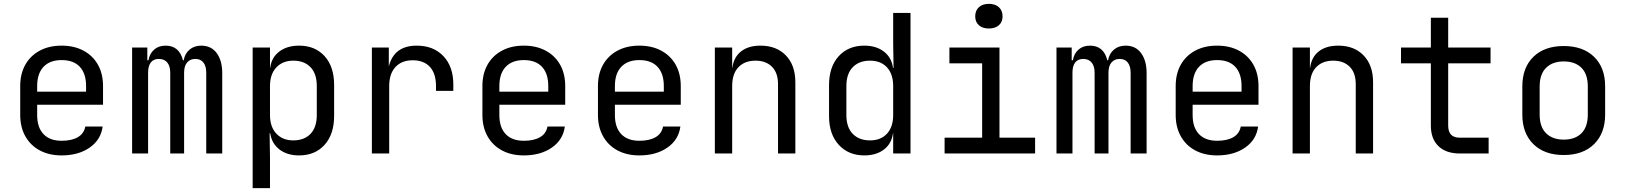

<svg xmlns="http://www.w3.org/2000/svg" viewBox="-20 -797 8440 997"><path d="M300 10Q235 10 186.5 -16Q138 -42 111.5 -89.5Q85 -137 85 -200V-350Q85 -414 111.5 -461Q138 -508 186.5 -534Q235 -560 300 -560Q365 -560 413.5 -534Q462 -508 488.5 -461Q515 -414 515 -350V-253H173V-200Q173 -135 206 -100.5Q239 -66 300 -66Q352 -66 384 -84.5Q416 -103 423 -140H513Q504 -71 445.5 -30.5Q387 10 300 10ZM173 -321H427V-350Q427 -415 394.5 -450Q362 -485 300 -485Q239 -485 206 -450Q173 -415 173 -350Z M666 0V-550H745V-484H751Q757 -519 780.5 -539.5Q804 -560 840 -560Q911 -560 930 -484H934Q940 -519 964.5 -539.5Q989 -560 1025 -560Q1077 -560 1105.5 -521Q1134 -482 1134 -418V0H1051V-419Q1051 -453 1036.5 -472Q1022 -491 994 -491Q967 -491 951.5 -472.5Q936 -454 936 -420V0H864V-419Q864 -454 848.5 -472.5Q833 -491 805 -491Q777 -491 763 -472.5Q749 -454 749 -420V0Z M1292 180V-550H1382V-445H1383Q1390 -499 1430.5 -529.5Q1471 -560 1533 -560Q1616 -560 1665.5 -505.5Q1715 -451 1715 -356V-195Q1715 -100 1665.5 -45Q1616 10 1533 10Q1471 10 1431 -21Q1391 -52 1383 -105H1380L1382 20V180ZM1503 -68Q1560 -68 1592.5 -102Q1625 -136 1625 -200V-350Q1625 -414 1592.5 -448Q1560 -482 1503 -482Q1448 -482 1415 -447Q1382 -412 1382 -350V-200Q1382 -138 1415 -103Q1448 -68 1503 -68Z M1911 0V-550H1999V-452Q2026 -560 2144 -560Q2231 -560 2282.5 -505.5Q2334 -451 2334 -358V-325H2244V-350Q2244 -415 2212.5 -449.5Q2181 -484 2123 -484Q2066 -484 2033.5 -449Q2001 -414 2001 -350V0Z M2700 10Q2635 10 2586.5 -16Q2538 -42 2511.5 -89.5Q2485 -137 2485 -200V-350Q2485 -414 2511.5 -461Q2538 -508 2586.5 -534Q2635 -560 2700 -560Q2765 -560 2813.5 -534Q2862 -508 2888.5 -461Q2915 -414 2915 -350V-253H2573V-200Q2573 -135 2606 -100.5Q2639 -66 2700 -66Q2752 -66 2784 -84.5Q2816 -103 2823 -140H2913Q2904 -71 2845.5 -30.5Q2787 10 2700 10ZM2573 -321H2827V-350Q2827 -415 2794.5 -450Q2762 -485 2700 -485Q2639 -485 2606 -450Q2573 -415 2573 -350Z M3300 10Q3235 10 3186.5 -16Q3138 -42 3111.5 -89.5Q3085 -137 3085 -200V-350Q3085 -414 3111.5 -461Q3138 -508 3186.5 -534Q3235 -560 3300 -560Q3365 -560 3413.5 -534Q3462 -508 3488.5 -461Q3515 -414 3515 -350V-253H3173V-200Q3173 -135 3206 -100.5Q3239 -66 3300 -66Q3352 -66 3384 -84.5Q3416 -103 3423 -140H3513Q3504 -71 3445.5 -30.5Q3387 10 3300 10ZM3173 -321H3427V-350Q3427 -415 3394.5 -450Q3362 -485 3300 -485Q3239 -485 3206 -450Q3173 -415 3173 -350Z M3692 0V-550H3782V-445H3783Q3790 -500 3828 -530Q3866 -560 3929 -560Q4012 -560 4061 -509Q4110 -458 4110 -370V0H4020V-360Q4020 -419 3988.5 -450.5Q3957 -482 3903 -482Q3847 -482 3814.5 -448Q3782 -414 3782 -350V0Z M4468 10Q4386 10 4335.5 -45Q4285 -100 4285 -194V-355Q4285 -450 4335 -505Q4385 -560 4468 -560Q4530 -560 4570 -529Q4610 -498 4617 -445H4620L4618 -570V-730H4708V0H4618V-105H4617Q4610 -51 4570 -20.5Q4530 10 4468 10ZM4498 -68Q4554 -68 4586 -103Q4618 -138 4618 -200V-350Q4618 -412 4586 -447Q4554 -482 4498 -482Q4441 -482 4408 -448Q4375 -414 4375 -350V-200Q4375 -136 4408 -102Q4441 -68 4498 -68Z M4885 0V-82H5080V-468H4910V-550H5170V-82H5355V0ZM5115 -649Q5082 -649 5063 -666Q5044 -683 5044 -712Q5044 -742 5063 -759.5Q5082 -777 5115 -777Q5148 -777 5167 -759.5Q5186 -742 5186 -712Q5186 -683 5167 -666Q5148 -649 5115 -649Z M5466 0V-550H5545V-484H5551Q5557 -519 5580.5 -539.5Q5604 -560 5640 -560Q5711 -560 5730 -484H5734Q5740 -519 5764.5 -539.5Q5789 -560 5825 -560Q5877 -560 5905.5 -521Q5934 -482 5934 -418V0H5851V-419Q5851 -453 5836.5 -472Q5822 -491 5794 -491Q5767 -491 5751.5 -472.5Q5736 -454 5736 -420V0H5664V-419Q5664 -454 5648.5 -472.5Q5633 -491 5605 -491Q5577 -491 5563 -472.5Q5549 -454 5549 -420V0Z M6300 10Q6235 10 6186.5 -16Q6138 -42 6111.5 -89.5Q6085 -137 6085 -200V-350Q6085 -414 6111.5 -461Q6138 -508 6186.5 -534Q6235 -560 6300 -560Q6365 -560 6413.5 -534Q6462 -508 6488.5 -461Q6515 -414 6515 -350V-253H6173V-200Q6173 -135 6206 -100.5Q6239 -66 6300 -66Q6352 -66 6384 -84.5Q6416 -103 6423 -140H6513Q6504 -71 6445.5 -30.5Q6387 10 6300 10ZM6173 -321H6427V-350Q6427 -415 6394.5 -450Q6362 -485 6300 -485Q6239 -485 6206 -450Q6173 -415 6173 -350Z M6692 0V-550H6782V-445H6783Q6790 -500 6828 -530Q6866 -560 6929 -560Q7012 -560 7061 -509Q7110 -458 7110 -370V0H7020V-360Q7020 -419 6988.5 -450.5Q6957 -482 6903 -482Q6847 -482 6814.5 -448Q6782 -414 6782 -350V0Z M7560 0Q7489 0 7449.5 -38Q7410 -76 7410 -145V-468H7255V-550H7410V-705H7500V-550H7720V-468H7500V-145Q7500 -82 7560 -82H7710V0Z M8100 8Q8000 8 7942.5 -48.5Q7885 -105 7885 -202V-348Q7885 -446 7942.5 -502Q8000 -558 8100 -558Q8200 -558 8257.5 -502Q8315 -446 8315 -349V-202Q8315 -105 8257.5 -48.5Q8200 8 8100 8ZM8100 -72Q8159 -72 8192 -105Q8225 -138 8225 -202V-348Q8225 -412 8192 -445Q8159 -478 8100 -478Q8042 -478 8008.5 -445Q7975 -412 7975 -348V-202Q7975 -138 8008.5 -105Q8042 -72 8100 -72Z"/></svg>

Font: Liga JetBrainsMono Nerd Font
Style: Regular
Weight: 400
Designer: Philipp Nurullin, Konstantin Bulenkov
Foundry: JetBrains
Version: Version 2.225; ttfautohint (v1.8.3)